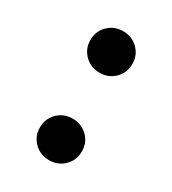

<svg xmlns="http://www.w3.org/2000/svg" viewBox="-137 -595 612 682"><g transform="rotate(30 169.0 -254.5)"><path d="M168.8 9.4Q132.4 9.4 107.6 -15.1Q82.8 -39.6 82.8 -75.7Q82.8 -111.7 107.6 -136.2Q132.4 -160.7 168.8 -160.7Q205.1 -160.7 229.9 -136.2Q254.7 -111.7 254.7 -75.7Q254.7 -39.6 229.9 -15.1Q205.1 9.4 168.8 9.4ZM168.8 -349.3Q132.4 -349.3 107.6 -373.8Q82.8 -398.3 82.8 -434.4Q82.8 -470.4 107.6 -494.9Q132.4 -519.4 168.8 -519.4Q205.1 -519.4 229.9 -494.9Q254.7 -470.4 254.7 -434.4Q254.7 -398.3 229.9 -373.8Q205.1 -349.3 168.8 -349.3Z"/></g></svg>

Font: Inter V
Style: 
Weight: 400
Designer: Rasmus Andersson
Foundry: rsms
Version: Version 4.000;git-a3f224843